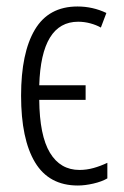

<svg xmlns="http://www.w3.org/2000/svg" viewBox="-20 -562 381 592"><path d="M220 10Q131 10 88 -61.5Q45 -133 45 -267Q45 -399 87.5 -470.5Q130 -542 219 -542Q266 -542 308 -522L291 -477Q277 -485 258.5 -490Q240 -495 221 -495Q107 -495 101 -299H244V-254H101Q102 -144 134 -91Q166 -38 225 -38Q247 -38 268.5 -44Q290 -50 311 -60V-12Q294 -2 268 4Q242 10 220 10Z"/></svg>

Font: Noto Sans ExtraCondensed Light
Style: Regular
Weight: 300
Width: 2
Designer: Monotype Design Team
Foundry: Monotype Imaging Inc.
Version: Version 2.013; ttfautohint (v1.8.4.7-5d5b)